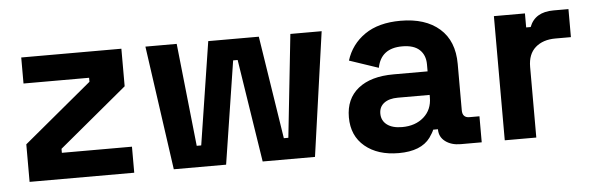

<svg xmlns="http://www.w3.org/2000/svg" viewBox="-40 -630 2356 764"><g transform="rotate(-5 1138.0 -248.0)"><path d="M470 0H52V-150L324 -376V-392H62V-496H462V-346L190 -120V-104H470Z M837 0H628L558 -496H683L727 -85H745L809 -496H1011L1075 -85H1093L1137 -496H1262L1192 0H983L919 -411H901Z M1526 14Q1442 14 1391 -28.5Q1340 -71 1340 -145Q1340 -219 1390.5 -259.5Q1441 -300 1532 -300H1668V-328Q1668 -365 1645 -386.5Q1622 -408 1576 -408Q1491 -408 1476 -331L1360 -370Q1380 -434 1435 -472Q1490 -510 1578 -510Q1677 -510 1733.5 -460.5Q1790 -411 1790 -319V-134Q1790 -104 1818 -104H1858V0H1774Q1737 0 1713 -18Q1689 -36 1689 -66V-67H1670Q1666 -56 1652 -36Q1615 14 1526 14ZM1548 -88Q1601 -88 1634.5 -117.5Q1668 -147 1668 -196V-206H1541Q1506 -206 1486 -191Q1466 -176 1466 -149Q1466 -121 1487.5 -104.5Q1509 -88 1548 -88Z M2076 0H1950V-496H2074V-440H2092Q2114 -498 2188 -498H2248V-386H2186Q2136 -386 2106 -359.5Q2076 -333 2076 -282Z"/></g></svg>

Font: Rootstock Sans Headline
Style: Bold
Weight: 700
Designer: Florian Karsten
Foundry: Florian Karsten
Version: Version 2.000;FEAKit 1.0